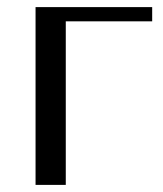

<svg xmlns="http://www.w3.org/2000/svg" viewBox="-20 -520 458 540"><path d="M408 -460V-500H80V0H165V-460Z"/></svg>

Font: Tenor Sans
Style: Regular
Weight: 400
Designer: Denis Masharov
Foundry: Denis Masharov
Version: Version 1.1